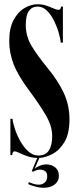

<svg xmlns="http://www.w3.org/2000/svg" viewBox="-20 -731 368 905"><path d="M187 154Q163.5 154 141.8 147.2Q120 140.5 112.5 136.5L116.5 127.5Q122 130 135.5 134.8Q149 139.5 162 139.5Q178.5 139.5 190.5 129.8Q202.5 120 202.5 100.5Q202.5 81 191.5 74.8Q180.5 68.5 169.5 68.5Q153 68.5 137.5 78L129.5 76L155.5 13.5Q128.5 12.5 107.2 4.8Q86 -3 71.2 -10.2Q56.5 -17.5 48.5 -17.5Q38 -17.5 38 0H29V-171H39Q40 -156 48.8 -127.8Q57.5 -99.5 73.5 -69.8Q89.5 -40 111.8 -19Q134 2 161 2Q195 2 210.5 -22Q226 -46 226 -89.5Q226 -137.5 195.2 -189.2Q164.5 -241 121 -299.5Q65 -374 44.2 -428.2Q23.5 -482.5 23.5 -537Q23.5 -598 44 -636.5Q64.5 -675 95.5 -693Q126.5 -711 157.5 -711Q180 -711 199.2 -704.2Q218.5 -697.5 232.8 -691Q247 -684.5 255 -684.5Q267 -684.5 267.5 -700H276.5V-530H266.5Q265 -546.5 257.2 -574.8Q249.5 -603 235.5 -631.8Q221.5 -660.5 201.8 -680.2Q182 -700 157 -700Q131.5 -700 116.5 -680Q101.5 -660 101.5 -613.5Q101.5 -561 128 -516Q154.5 -471 205.5 -409Q253.5 -350.5 280.5 -293Q307.5 -235.5 307.5 -168Q307.5 -101.5 284.2 -62.2Q261 -23 227.8 -5.5Q194.5 12 165.5 13.5L143 65Q150.5 57.5 166.2 50.8Q182 44 198.5 44Q223 44 240.2 57.8Q257.5 71.5 257.5 98.5Q257.5 124 237.2 139Q217 154 187 154Z"/></svg>

Font: Imbue 100pt
Style: Bold
Weight: 700
Designer: Tyler Finck
Foundry: Etcetera Type Company
Version: Version 1.102; ttfautohint (v1.8.3)